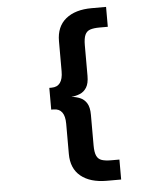

<svg xmlns="http://www.w3.org/2000/svg" viewBox="-66 -875 986 1164"><g transform="rotate(-5 427.0 -293.0)"><path d="M536 232.5Q435.5 232.5 378.2 185.8Q321 139 321 50.5V-133.5Q321 -226.5 252 -226.5H238V-359H252Q321 -359 321 -452.5V-636Q321 -724.5 378.2 -771.2Q435.5 -818 536 -818H623.5V-697H573.5Q538 -697 516.2 -689.8Q494.5 -682.5 484.8 -661Q475 -639.5 475 -598V-411.5Q475 -365.5 459.5 -340.8Q444 -316 419.2 -305.8Q394.5 -295.5 366 -293Q394.5 -290.5 419.2 -280.2Q444 -270 459.5 -245.2Q475 -220.5 475 -174.5V12Q475 54 484.8 75.2Q494.5 96.5 516.2 103.8Q538 111 573.5 111H623.5V232.5Z"/></g></svg>

Font: Trispace SemiExpanded
Style: Bold
Weight: 700
Width: 6
Designer: Tyler Finck
Foundry: Etcetera Type Company
Version: Version 1.210; ttfautohint (v1.8.3)